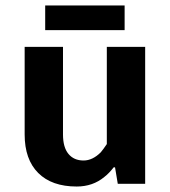

<svg xmlns="http://www.w3.org/2000/svg" viewBox="-20 -671 620 701"><path d="M145 -561V-651H435V-561ZM260 10Q169 10 119.5 -39.5Q70 -89 70 -180V-500H210V-180Q210 -133 230 -109Q250 -85 285 -85Q318 -85 348 -115Q358 -127 370 -145V-500H510V0H410L400 -60H395Q378 -38 361 -25Q319 10 260 10Z"/></svg>

Font: Scada
Style: Bold
Weight: 700
Designer: Jovanny Lemonad
Foundry: Jovanny Lemonad
Version: Version 4.100;PS 004.100;hotconv 1.0.88;makeotf.lib2.5.64775